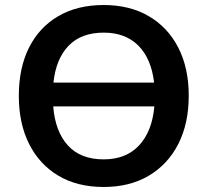

<svg xmlns="http://www.w3.org/2000/svg" viewBox="-20 -735 827 765"><path d="M55 -353Q55 -464 95.5 -545Q136 -626 212 -670.5Q288 -715 393 -715Q497 -715 573 -670.5Q649 -626 690.5 -545Q732 -464 732 -354Q732 -243 690.5 -161.5Q649 -80 573 -35Q497 10 393 10Q288 10 212.5 -35Q137 -80 96 -161.5Q55 -243 55 -353ZM393 -605Q304 -605 253.5 -553Q203 -501 193 -406H594Q583 -501 531.5 -553Q480 -605 393 -605ZM393 -100Q482 -100 534 -155.5Q586 -211 595 -311H192Q200 -211 250.5 -155.5Q301 -100 393 -100Z"/></svg>

Font: MulishBold
Style: Bold
Weight: 700
Designer: Vernon Adams
Foundry: Vernon Adams
Version: Version 3.602; ttfautohint (v1.8.3)